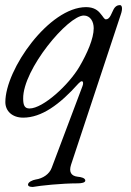

<svg xmlns="http://www.w3.org/2000/svg" viewBox="-20 -448 513 754"><path d="M110 286C138 281 220 272 286 272C301 272 315 269 315 261C315 251 298 247 285 246C259 243 250 227 259 199L454 -390C463 -415 459 -428 451 -428C441 -428 431 -423 424 -407L415 -388C410 -378 404 -372 396 -372C389 -372 385 -383 375 -394C365 -407 349 -420 318 -420C173 -420 1 -176 1 -47C1 -12 28 14 71 14C143 14 214 -37 288 -120C294 -126 298 -129 301 -129C307 -129 308 -120 304 -110C264 -3 223 104 183 211C174 236 148 253 120 257C108 259 90 267 90 277C90 284 99 286 106 286C108 286 109 286 110 286ZM96 -22C77 -22 71 -34 71 -61C70 -176 247 -387 309 -387C335 -387 348 -363 348 -337C348 -296 322 -238 293 -188C251 -115 149 -22 96 -22Z"/></svg>

Font: EB Garamond
Style: Italic
Weight: 400
Italic angle: -17.2°
Designer: Georg Duffner and Octavio Pardo
Foundry: Georg Duffner
Version: Version 1.000;PS 001.000;hotconv 1.0.88;makeotf.lib2.5.64775